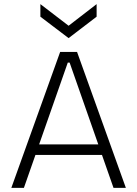

<svg xmlns="http://www.w3.org/2000/svg" viewBox="-20 -912 666 932"><path d="M35 0 272 -660H354L591 0H531L318 -608H309L96 0ZM134 -160V-211H498V-160ZM176 -892 313 -787 449 -892V-831L313 -727L176 -831Z"/></svg>

Font: Bricolage Grotesque ExtraLight
Style: Regular
Weight: 250
Designer: Mathieu Triay
Foundry: Atelier Triay
Version: Version 1.000;gftools[0.9.30]